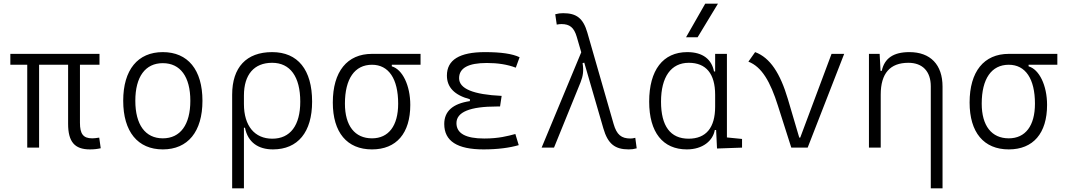

<svg xmlns="http://www.w3.org/2000/svg" viewBox="-20 -815 5899 1060"><path d="M476.1 9.8C500 9.8 516.1 7.8 536.1 3.4L527.8 -55.2C509.3 -52.2 497.6 -51.3 488.8 -51.3C439 -51.3 421.4 -76.7 421.4 -136.7V-457.5H529.3V-517.6H37.1V-457.5H130.4V0H195.8V-457.5H356V-131.8C356 -32.7 391.6 9.8 476.1 9.8Z M878.9 9.8C1017.1 9.8 1097.7 -87.9 1097.7 -258.8C1097.7 -429.7 1017.1 -527.3 878.9 -527.3C740.7 -527.3 660.2 -429.7 660.2 -258.8C660.2 -87.9 740.7 9.8 878.9 9.8ZM878.9 -51.3C782.2 -51.3 727.1 -126.5 727.1 -258.8C727.1 -391.1 782.2 -466.3 878.9 -466.3C975.6 -466.3 1030.8 -391.1 1030.8 -258.8C1030.8 -126.5 975.6 -51.3 878.9 -51.3Z M1486.8 9.8C1624.5 9.8 1703.1 -85.4 1703.1 -253.9C1703.1 -429.7 1624.5 -527.3 1482.4 -527.3C1340.3 -527.3 1261.7 -443.4 1261.7 -292V224.6H1326.7V-109.9H1332.5C1348.1 -29.8 1405.3 9.8 1486.8 9.8ZM1326.7 -240.7V-287.6C1326.7 -403.3 1382.8 -468.3 1482.4 -468.3C1582 -468.3 1637.7 -391.6 1637.7 -253.9C1637.7 -122.6 1582.5 -49.3 1483.4 -49.3C1386.7 -49.3 1326.7 -119.1 1326.7 -240.7Z M2033.7 9.8C2168.5 9.8 2245.1 -79.1 2245.1 -235.8C2245.1 -343.8 2201.7 -432.1 2143.1 -448.7V-457.5H2301.8V-517.6H2033.7C1896.5 -517.6 1817.4 -419.9 1817.4 -249C1817.4 -84 1895.5 9.8 2033.7 9.8ZM2033.7 -51.3C1939 -51.3 1884.3 -120.6 1884.3 -242.7C1884.3 -379.9 1938 -457.5 2033.7 -457.5C2126 -457.5 2178.2 -379.9 2178.2 -242.7C2178.2 -120.6 2125.5 -51.3 2033.7 -51.3Z M2649.4 9.8C2727.5 9.8 2793.5 1 2843.8 -13.7L2825.2 -75.2C2783.2 -64 2733.9 -50.3 2653.3 -50.3C2550.8 -50.3 2500 -78.6 2500 -135.3C2500 -196.3 2574.2 -227.1 2723.6 -227.1H2740.7L2749.5 -285.6C2592.3 -293 2514.6 -325.2 2514.6 -383.3C2514.6 -439.5 2565.4 -467.3 2668 -467.3C2728.5 -467.3 2781.2 -459 2827.6 -441.4L2848.6 -499C2809.1 -518.1 2746.1 -527.3 2657.2 -527.3C2517.1 -527.3 2447.3 -484.4 2447.3 -397.9C2447.3 -333 2489.3 -289.6 2574.2 -267.1V-256.8C2479.5 -242.7 2432.6 -200.7 2432.6 -130.4C2432.6 -36.1 2504.4 9.8 2649.4 9.8Z M3451.2 9.8C3467.3 9.8 3479 8.3 3495.1 3.9L3487.3 -54.2C3476.1 -51.3 3468.8 -50.3 3460.9 -50.3C3410.2 -50.3 3384.8 -71.3 3367.7 -130.4L3222.7 -634.8C3199.7 -714.8 3162.1 -742.2 3089.4 -742.2C3073.2 -742.2 3061.5 -740.7 3045.4 -736.3L3053.7 -679.2C3064.5 -681.2 3071.3 -682.1 3079.6 -682.1C3125 -682.1 3148.9 -663.6 3164.1 -611.8L3189 -526.4L2970.2 0H3038.6L3185.1 -360.4C3199.2 -396 3203.1 -424.8 3196.3 -466.3L3205.6 -469.2L3311 -106.4C3335.9 -20 3375.5 9.8 3451.2 9.8Z M3772 9.8C3859.9 9.8 3916 -38.1 3926.3 -97.2H3933.6L3938.5 4.9L4076.7 0V-47.9L3993.2 -56.2V-517.6H3928.2V-420.4H3921.9C3909.2 -486.8 3860.8 -527.3 3774.4 -527.3C3640.1 -527.3 3564 -427.7 3564 -253.9C3564 -84 3639.6 9.8 3772 9.8ZM3928.2 -226.1C3928.2 -109.9 3877.9 -49.3 3781.7 -49.3C3681.2 -49.3 3629.4 -118.7 3629.4 -253.9C3629.4 -390.1 3684.6 -468.3 3782.7 -468.3C3877.9 -468.3 3928.2 -408.2 3928.2 -291.5ZM3767.6 -609.4H3831.5L3943.8 -794.9H3873.5Z M4348.6 0H4439L4640.6 -517.6H4570.8L4397.9 -55.2H4392.6L4329.6 -268.6C4287.6 -409.7 4231.9 -496.6 4148.9 -527.3L4111.8 -474.6C4185.5 -446.3 4232.9 -364.3 4274.9 -231Z M5118.7 224.6H5183.6V-336.9C5183.6 -458 5116.7 -527.3 5000.5 -527.3C4912.6 -527.3 4862.8 -493.2 4848.1 -423.8H4841.3L4836.4 -517.6H4777.3V0H4842.3V-292.5C4842.3 -410.2 4894 -468.3 4995.1 -468.3C5072.8 -468.3 5118.7 -421.4 5118.7 -338.4Z M5549.3 9.8C5684.1 9.8 5760.7 -79.1 5760.7 -235.8C5760.7 -343.8 5717.3 -432.1 5658.7 -448.7V-457.5H5817.4V-517.6H5549.3C5412.1 -517.6 5333 -419.9 5333 -249C5333 -84 5411.1 9.8 5549.3 9.8ZM5549.3 -51.3C5454.6 -51.3 5399.9 -120.6 5399.9 -242.7C5399.9 -379.9 5453.6 -457.5 5549.3 -457.5C5641.6 -457.5 5693.8 -379.9 5693.8 -242.7C5693.8 -120.6 5641.1 -51.3 5549.3 -51.3Z"/></svg>

Font: Cascadia Mono Light
Style: Regular
Weight: 300
Monospace: yes
Designer: Aaron Bell
Foundry: Saja Typeworks
Version: Version 2404.023